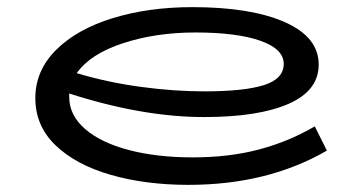

<svg xmlns="http://www.w3.org/2000/svg" viewBox="-20 -504 1017 538"><path d="M896 -82Q730 14 508 14Q388 14 290.5 -14Q193 -42 136 -96.5Q79 -151 79 -229Q79 -306 137 -364Q195 -422 295.5 -453Q396 -484 519 -484Q683 -484 778 -442Q873 -400 873 -323Q873 -250 788.5 -213Q704 -176 552 -176Q379 -176 174 -242V-232Q174 -181 218.5 -142.5Q263 -104 341.5 -83.5Q420 -63 520 -63Q623 -63 707 -85.5Q791 -108 862 -150ZM195 -299Q282 -273 375 -260.5Q468 -248 553 -248Q664 -248 719.5 -265.5Q775 -283 775 -325Q775 -367 709 -390Q643 -413 527 -413Q417 -413 325 -383Q233 -353 195 -299Z"/></svg>

Font: BioRhyme Expanded
Style: Regular
Weight: 400
Width: 7
Designer: Aoife Mooney
Foundry: Aoife Mooney Type
Version: Version 1.000